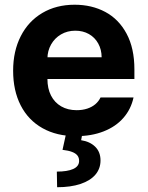

<svg xmlns="http://www.w3.org/2000/svg" viewBox="-20 -557 615 800"><path d="M34.7 -262.6Q34.7 -343.8 66.5 -406.3Q98.3 -468.7 156.4 -503Q214.5 -537.3 291.1 -537.3Q362.5 -537.3 418.8 -507.2Q475.1 -477.1 507.5 -416.5Q540 -355.9 540 -268.2V-227.9H93.5V-318.5H403.5Q403.3 -350.4 389.3 -375.7Q375.3 -401.1 350.5 -415.1Q325.7 -429.1 293.8 -429.1Q260.5 -429.1 234.1 -413.6Q207.7 -398.1 192.7 -371.4Q177.8 -344.8 177.6 -313.1V-228Q177.6 -188.2 192.5 -159Q207.4 -129.7 235 -113.8Q262.5 -97.9 299.4 -97.9Q323.8 -97.9 343.7 -104.5Q363.6 -111.1 377.5 -123Q391.4 -135 398.9 -150.9H536.4Q525.9 -102.1 494.2 -65.8Q462.5 -29.4 411.9 -9.6Q361.4 10.3 297.1 10.3Q216.4 10.3 157.1 -23Q97.9 -56.2 66.3 -117.8Q34.7 -179.3 34.7 -262.6ZM323.6 -2.8 318.1 27.2Q354.6 32.8 376.6 54.3Q398.6 75.9 398.8 111Q399 145.1 377.8 170.4Q356.6 195.6 315.7 209.4Q274.7 223.1 218 223.1L216.8 158Q260.7 158 284.8 147.2Q308.9 136.4 309.6 114.6Q310 100.6 302.8 91.2Q295.6 81.8 280.3 76Q265 70.1 240.5 67.3L255.9 -2.8Z"/></svg>

Font: Pretendard Variable
Style: Regular
Weight: 400
Designer: Base glyphs from Inter by Rasmus Andersson; Hangul glyphs from Noto Sans CJK(Source Han Sans) by Jang Soo-young and Kang
Foundry: Kil Hyung-jin
Version: Version 1.100;FEAKit 1.0